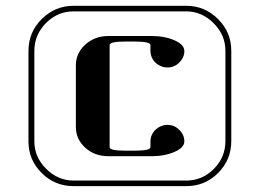

<svg xmlns="http://www.w3.org/2000/svg" viewBox="-20 -635 886 655"><path d="M77.1 -152.8V-460.9Q77.1 -524.9 122.1 -569.8Q167.5 -615.2 231 -615.2H615.2Q678.7 -615.2 724.1 -569.8Q769 -524.9 769 -461.9V-153.8Q769 -89.8 724.1 -44.9Q679.2 0 615.2 0H231Q167 0 122.1 -44.9Q77.1 -89.8 77.1 -152.8ZM97.2 -152.8Q97.2 -99.1 137.5 -59.1Q177.7 -19 231 -19H615.2Q669.9 -19 709.5 -58.8Q749 -98.6 749 -153.8V-461.9Q749 -515.6 708.7 -555.9Q668.5 -596.2 615.2 -596.2H231Q176.3 -596.2 136.7 -556.2Q97.2 -516.1 97.2 -460.9ZM238.8 -202.1V-412.1Q238.8 -453.6 271 -482.9Q303.2 -512.2 350.1 -512.2H497.1Q542 -512.2 576.2 -497.1Q608.9 -482.4 608.9 -460.9Q608.9 -439 591.8 -421.9Q574.7 -404.8 551.8 -404.8Q528.3 -404.8 509.8 -421.9Q493.2 -438.5 493.2 -462.9V-481Q493.2 -493.2 440.9 -493.2H404.8Q354 -493.2 354 -481V-132.8Q354 -121.1 404.8 -121.1H440.9Q493.2 -121.1 493.2 -132.8V-150.9Q493.2 -175.3 509.8 -191.9Q528.3 -209 551.8 -209Q574.7 -209 591.8 -191.9Q608.9 -174.8 608.9 -152.8Q608.9 -131.8 576.2 -117.2Q542 -102.1 497.1 -102.1H350.1Q302.7 -102.1 271 -130.9Q238.8 -160.2 238.8 -202.1Z"/></svg>

Font: Hjet
Style: Regular
Weight: 400
Designer: T. Christopher White
Version: Version 1.2